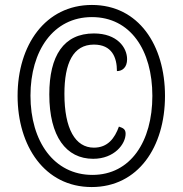

<svg xmlns="http://www.w3.org/2000/svg" viewBox="-20 -745 738 775"><path d="M350 10C537 10 646 -151 646 -358C646 -563 539 -725 351 -725C163 -725 51 -563 51 -358C51 -156 160 10 350 10ZM353 -39C198 -39 103 -174 103 -359C103 -540 195 -676 351 -676C506 -676 595 -543 595 -358C595 -174 507 -39 353 -39ZM356 -104C442 -104 487 -164 487 -205C487 -223 478 -228 460 -234C443 -187 415 -149 359 -149C284 -149 240 -225 240 -366C240 -490 275 -565 359 -565C432 -565 452 -513 452 -458C474 -458 493 -473 493 -506C493 -553 453 -610 359 -610C237 -610 179 -520 179 -364C179 -194 247 -104 356 -104Z"/></svg>

Font: Noto Serif Sinhala ExtraCondensed ExtraBold
Style: Regular
Weight: 800
Width: 2
Designer: Jelle Bosma - Monotype Design Team
Foundry: Monotype Imaging Inc.
Version: Version 2.007